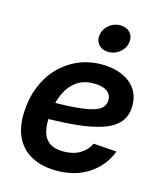

<svg xmlns="http://www.w3.org/2000/svg" viewBox="-113 -831 790 926"><g transform="rotate(15 282.0 -367.5)"><path d="M255.4 11.7Q185.5 11.7 134.3 -14.4Q83 -40.5 56.4 -91.8Q29.8 -143.1 32.7 -219.2Q35.2 -288.6 58.3 -347.2Q81.5 -405.8 122.3 -449Q163.1 -492.2 217.5 -516.1Q272 -540 336.4 -540Q392.6 -540 436 -522Q479.5 -503.9 504.4 -469.5Q529.3 -435.1 529.3 -385.3Q529.3 -334.5 501.2 -301.8Q473.1 -269 418 -251Q362.8 -232.9 281 -225.6Q199.2 -218.3 91.8 -218.3L106 -301.8Q197.8 -301.8 257.3 -306.2Q316.9 -310.5 350.3 -320.1Q383.8 -329.6 397.2 -345.2Q410.6 -360.8 410.6 -382.8Q410.6 -410.2 387.9 -425.8Q365.2 -441.4 323.7 -441.4Q274.9 -441.4 242.7 -420.4Q210.4 -399.4 191.4 -365.5Q172.4 -331.5 163.8 -292Q155.3 -252.4 154.3 -215.3Q153.3 -179.7 162.1 -150.4Q170.9 -121.1 195.3 -103.8Q219.7 -86.4 264.6 -86.4Q313 -86.4 346.9 -106.7Q380.9 -127 396 -160.6L512.2 -152.3Q484.4 -78.1 417.5 -33.2Q350.6 11.7 255.4 11.7ZM350.1 -606Q318.8 -606 301 -626.2Q283.2 -646.5 288.1 -675.8Q293 -705.6 317.6 -725.6Q342.3 -745.6 373 -745.6Q404.3 -745.6 422.4 -725.6Q440.4 -705.6 435.5 -675.8Q431.2 -646.5 406.2 -626.2Q381.3 -606 350.1 -606Z"/></g></svg>

Font: Inter 24pt SemiBold
Style: Italic
Weight: 600
Italic angle: -9.3988°
Designer: Rasmus Andersson
Foundry: rsms
Version: Version 4.001;git-66647c0bb